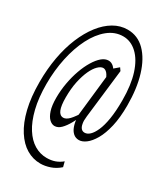

<svg xmlns="http://www.w3.org/2000/svg" viewBox="-249 -835 1019 1176"><g transform="rotate(30 260.0 -246.5)"><path d="M199.2 0Q180.2 0 162.6 -16.4Q145 -32.7 133.8 -66.9Q122.6 -101.1 122.6 -155.8Q122.6 -208.5 132.1 -261Q141.6 -313.5 158 -358.9Q174.3 -404.3 195.6 -439.2Q216.8 -474.1 240 -493.7Q263.2 -513.2 287.6 -513.2Q307.6 -513.2 324.2 -497.8Q340.8 -482.4 359.4 -440.9L337.4 -384.3Q324.2 -425.8 310.5 -441.7Q296.9 -457.5 281.7 -457.5Q265.1 -457.5 245.6 -438.7Q226.1 -419.9 209.7 -384.5Q193.4 -349.1 182.6 -299.6Q171.9 -250 171.9 -186Q171.9 -128.4 183.8 -99.6Q195.8 -70.8 220.7 -70.8Q239.7 -70.8 261.2 -92.5Q282.7 -114.3 319.8 -174.8L325.7 -157.7H324.2Q305.2 -114.3 285.2 -77.9Q265.1 -41.5 244.1 -20.8Q223.1 0 199.2 0ZM371.6 0Q348.1 0 331.5 -14.6Q314.9 -29.3 305.9 -54.2Q296.9 -79.1 294.9 -109.4L292.5 -127.4L331.5 -481.4L368.2 -512.7L381.8 -493.2L341.8 -149.9Q340.3 -134.3 339.8 -120.6Q339.8 -108.9 341.8 -99.1Q345.2 -78.1 354.7 -67.4Q364.3 -56.6 379.4 -56.6Q397.9 -56.6 415.5 -73Q433.1 -89.4 448.2 -123.5Q463.4 -157.7 472.4 -212.2Q481.4 -266.6 481.4 -343.3Q481.4 -452.6 457 -528.8Q432.6 -605 388.9 -645.8Q345.2 -686.5 291 -686.5Q232.9 -686.5 184.3 -647Q135.7 -607.4 100.8 -539.1Q65.9 -470.7 47.1 -382.8Q28.3 -294.9 28.3 -199.2Q28.3 -101.1 46.6 -27.1Q64.9 46.9 96.2 95.9Q127.4 145 168.2 169.2Q209 193.4 254.9 193.4Q287.6 193.4 313.7 184.1Q339.8 174.8 362.3 155.8L371.6 191.9Q341.8 218.8 306.4 230.7Q271 242.7 239.3 242.7Q186.5 242.7 140.9 215.6Q95.2 188.5 60.1 133.8Q24.9 79.1 5.4 -1.2Q-14.2 -81.5 -14.2 -188.5Q-14.2 -280.8 0.7 -362.8Q15.6 -444.8 43.9 -513.2Q72.3 -581.5 111.1 -631.6Q149.9 -681.6 196.3 -708.7Q242.7 -735.8 293.9 -735.8Q365.7 -735.8 417 -684.1Q468.3 -632.3 495.8 -542Q523.4 -451.7 523.4 -332.5Q523.4 -246.1 508.8 -183.1Q494.1 -120.1 470.5 -79.3Q446.8 -38.6 420.9 -19.3Q395 0 371.6 0Z"/></g></svg>

Font: Scarab Serif
Style: Condensed
Weight: 400
Designer: John Roberts
Foundry: Scarab
Version: 1.0